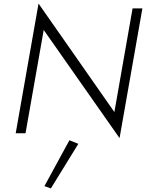

<svg xmlns="http://www.w3.org/2000/svg" viewBox="-20 -747 818 1076"><path d="M723 -700H778L650 27L225 -579L123 0H68L196 -727L621 -119ZM369 39 419 59 265 309 229 296Z"/></svg>

Font: Renner* Light
Style: Light Italic
Weight: 300
Italic angle: -10°
Version: Version 003.000 ; ttfautohint (v0.97) -l 8 -r 50 -G 200 -x 1